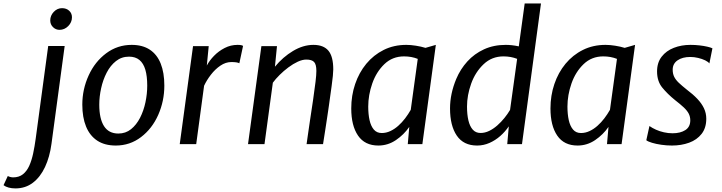

<svg xmlns="http://www.w3.org/2000/svg" viewBox="-137 -819 4101 1091"><path d="M-49.2 251.6Q-70.4 251.6 -87.8 246.9Q-105.2 242.2 -116.9 233.3L-92.6 181Q-88 184.2 -78.8 186.6Q-69.6 188.9 -62.7 188.9Q-29 188.9 -6.8 171.3Q15.4 153.6 29.3 122.9Q43.1 92.2 51.5 52.4Q59.9 12.7 65.9 -31.6L136.9 -557.8H230.5L155.5 -1.7Q145.6 72.6 118.9 129.9Q92.1 187.1 49.9 219.3Q7.7 251.6 -49.2 251.6ZM201.1 -649.4Q179.8 -649.4 164.1 -664.9Q148.5 -680.3 148.5 -702.9Q148.5 -730.5 168.5 -751.6Q188.6 -772.6 215.4 -772.6Q240.3 -772.6 256.1 -758Q271.9 -743.4 271.9 -720.8Q271.9 -692.2 250.7 -670.8Q229.4 -649.4 201.1 -649.4Z M520.9 8Q457.9 8 415.7 -19.8Q373.5 -47.7 352.1 -99.7Q330.7 -151.8 330.7 -224.6Q330.7 -311.7 367 -390.9Q402.5 -468.6 466.5 -516.3Q530.5 -564 611.1 -564Q673.1 -564 714.3 -536.7Q755.5 -509.4 776.1 -457.8Q796.8 -406.1 796.8 -332.7Q796.8 -244.9 762.2 -166.4Q727.4 -87.9 664.3 -40Q601.3 8 520.9 8ZM535.6 -60.2Q576.8 -60.2 607.5 -84.8Q638.1 -109.4 658.8 -149.6Q679.4 -189.9 689.5 -237.9Q699.6 -285.9 699.6 -332.7Q699.6 -386.3 688.9 -422.8Q678.1 -459.4 655.3 -478.2Q632.4 -497.1 596.2 -497.1Q553.7 -497.1 522 -471.9Q490.2 -446.8 469.2 -406.2Q448.2 -365.6 437.7 -317.6Q427.1 -269.7 427.1 -224.1Q427.1 -144.6 454 -102.4Q480.9 -60.2 535.6 -60.2Z M977.9 0H884.3L959.9 -557H1049L1038.2 -446.6Q1052.9 -474.7 1079.1 -501.7Q1105.3 -528.7 1139.6 -546.3Q1173.9 -564 1212.7 -564Q1237.2 -564 1244.1 -558L1223 -459.5Q1216.8 -463.1 1205.2 -464.8Q1193.6 -466.4 1177.3 -466.4Q1145.4 -466.4 1115.4 -446Q1085.4 -425.6 1061.4 -394.5Q1037.4 -363.4 1022.7 -331.7Z M1365.9 0H1272.3L1348.3 -557H1436.9L1425.2 -439.9Q1470.1 -494.7 1528 -529.4Q1585.9 -564 1643.7 -564Q1701.5 -564 1729.1 -531Q1756.7 -498 1756.7 -424.5Q1756.7 -411.1 1754.4 -387.6Q1752 -364.1 1747.4 -329.9Q1742.8 -295.8 1736.3 -250.3Q1734.8 -239 1732.8 -224.8Q1730.8 -210.5 1727.9 -190.9Q1725 -171.4 1721 -144.6Q1717 -117.9 1711.5 -82.3Q1706 -46.7 1698.6 0H1605.1Q1607.4 -16 1611.8 -47.4Q1616.2 -78.8 1623.6 -128.7Q1631 -178.7 1641.9 -250.3Q1651.3 -315.5 1656 -354.7Q1660.7 -393.9 1660.7 -416.3Q1660.7 -452.8 1647.8 -466.7Q1634.9 -480.5 1603.4 -480.5Q1581.4 -480.5 1554.8 -468.3Q1528.3 -456 1501.7 -436.1Q1475 -416.2 1451.9 -393.2Q1428.8 -370.3 1413.4 -349.1Z M2013 8Q1936 8 1897.5 -48.4Q1858.9 -104.7 1858.9 -202.7Q1858.9 -276.1 1881 -341.2Q1903 -406.4 1944.3 -456.5Q1985.7 -506.6 2043.3 -535.3Q2100.9 -564 2172 -564Q2196.4 -564 2226.2 -559.3Q2255.9 -554.6 2280.7 -547L2339.6 -564L2263 0H2180.1L2188.6 -97.8Q2158.4 -54 2112.8 -23Q2067.1 8 2013 8ZM2032.1 -63.1Q2057.4 -63.1 2081 -74.2Q2104.6 -85.2 2125.8 -104Q2147 -122.8 2165 -146.4Q2183 -170.1 2197 -194.9L2236.8 -484.4Q2201.4 -498.6 2158.9 -498.6Q2093.1 -498.6 2047.4 -454.8Q2001.5 -410.8 1978.4 -344.9Q1955.4 -278.9 1955.4 -213.1Q1955.4 -170.2 1962.9 -136.3Q1970.5 -102.4 1987.3 -82.7Q2004.1 -63.1 2032.1 -63.1Z M2574 8Q2497 8 2458.6 -48.4Q2420.2 -104.7 2420.2 -202.7Q2420.2 -285.8 2455.5 -370.5Q2479 -426.2 2518.7 -469.9Q2558.4 -513.6 2613.3 -538.8Q2668.2 -564 2736.9 -564Q2753.3 -564 2771.8 -562Q2790.3 -560.1 2811 -555.5L2844.4 -799.3H2937L2829.1 0H2745.3L2754.1 -101.1Q2733.6 -70.8 2705.6 -46.1Q2677.5 -21.4 2644.1 -6.7Q2610.6 8 2574 8ZM2593.5 -63.4Q2618.3 -63.4 2642.4 -75Q2666.4 -86.6 2688.6 -106.1Q2710.7 -125.6 2729.3 -148.6Q2747.9 -171.6 2761.3 -194.4L2801.5 -484.6Q2765.9 -498.6 2723.9 -498.6Q2657.9 -498.6 2611.3 -454.4Q2564.2 -410 2540.4 -343.9Q2516.7 -277.8 2516.7 -213.5Q2516.7 -168.6 2524.6 -134.8Q2532.6 -101.1 2549.5 -82.2Q2566.4 -63.4 2593.5 -63.4Z M3145 8Q3068 8 3029.5 -48.4Q2990.9 -104.7 2990.9 -202.7Q2990.9 -276.1 3013 -341.2Q3035 -406.4 3076.3 -456.5Q3117.7 -506.6 3175.3 -535.3Q3232.9 -564 3304 -564Q3328.4 -564 3358.2 -559.3Q3387.9 -554.6 3412.7 -547L3471.6 -564L3395 0H3312.1L3320.6 -97.8Q3290.4 -54 3244.8 -23Q3199.1 8 3145 8ZM3164.1 -63.1Q3189.4 -63.1 3213 -74.2Q3236.6 -85.2 3257.8 -104Q3279 -122.8 3297 -146.4Q3315 -170.1 3329 -194.9L3368.8 -484.4Q3333.4 -498.6 3290.9 -498.6Q3225.1 -498.6 3179.4 -454.8Q3133.5 -410.8 3110.4 -344.9Q3087.4 -278.9 3087.4 -213.1Q3087.4 -170.2 3094.9 -136.3Q3102.5 -102.4 3119.3 -82.7Q3136.1 -63.1 3164.1 -63.1Z M3681.3 8Q3650.8 8 3620.8 3.6Q3590.9 -0.7 3568.1 -7.6Q3545.3 -14.4 3535.5 -22.1L3553.3 -102.9Q3569.5 -91.4 3590.6 -82Q3611.6 -72.6 3635.7 -67.2Q3659.8 -61.7 3684.6 -61.7Q3729.1 -61.7 3757.3 -79.8Q3785.4 -97.9 3785.4 -135.1Q3785.4 -155.8 3776.6 -173.1Q3767.7 -190.4 3748.5 -208.5Q3729.3 -226.6 3698.8 -250.2Q3655.4 -285.3 3626 -321.5Q3596.6 -357.6 3596.6 -413.2Q3596.6 -463.4 3622.8 -497Q3648.9 -530.6 3692 -547.3Q3735.2 -564 3786 -564Q3813.1 -564 3837.9 -561.1Q3862.6 -558.3 3881.9 -553.8Q3901.2 -549.4 3911.2 -544.5L3893.9 -458.5Q3887.4 -467.6 3870 -476.1Q3852.6 -484.5 3830.1 -489.9Q3807.6 -495.3 3785.7 -495.3Q3740.7 -495.3 3713.1 -476.2Q3685.4 -457.1 3685.4 -423.1Q3685.4 -400.6 3693.6 -383.4Q3701.8 -366.1 3719.6 -349.1Q3737.4 -332.1 3765.7 -309.6Q3800.9 -283.2 3825.5 -257.2Q3850.1 -231.2 3863.2 -203.6Q3876.3 -175.9 3876.3 -144.5Q3876.3 -92.1 3849.7 -58.2Q3823.1 -24.3 3778.8 -8.1Q3734.5 8 3681.3 8Z"/></svg>

Font: Merriweather Sans Variable Regular
Style: Italic
Weight: 300
Italic angle: -8°
Designer: Eben Sorkin
Foundry: Eben Sorkin
Version: Version 2.001